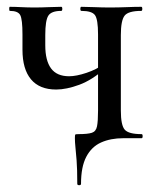

<svg xmlns="http://www.w3.org/2000/svg" viewBox="-20 -406 467 564"><path d="M207 134Q207 90 205 65Q203 40 201.5 25.5Q200 11 200 0Q200 -9 201 -10.5Q202 -12 210 -12Q238 -12 250 -16Q262 -20 265 -35Q268 -50 268 -81V-305Q268 -349 259 -361.5Q250 -374 219 -374Q216 -374 216 -380Q216 -386 219 -386Q236 -386 258 -385Q280 -384 302 -384Q328 -384 352 -385Q376 -386 395 -386Q398 -386 398 -380Q398 -374 395 -374Q357 -374 346 -360Q335 -346 335 -303V-81Q335 -38 346.5 -25Q358 -12 396 -12Q399 -12 399 -6Q399 0 396 0H342Q305 0 277 12.5Q249 25 233.5 54.5Q218 84 218 134Q218 138 212.5 138Q207 138 207 134ZM145 -143Q96 -143 71 -173Q46 -203 46 -260V-305Q46 -349 39.5 -361.5Q33 -374 9 -374Q7 -374 7 -380Q7 -386 9 -386Q24 -386 42.5 -385Q61 -384 81 -384Q102 -384 123 -385Q144 -386 160 -386Q163 -386 163 -380Q163 -374 160 -374Q131 -374 122 -360Q113 -346 113 -303Q113 -294 113 -287Q113 -280 113 -273Q113 -228 130 -205Q147 -182 183 -182Q204 -182 234 -192Q264 -202 285 -218L290 -206Q251 -171 213 -157Q175 -143 145 -143Z"/></svg>

Font: Cormorant Medium
Style: Regular
Weight: 500
Designer: Christian Thalmann (Catharsis Fonts)
Foundry: Catharsis Fonts
Version: Version 4.000